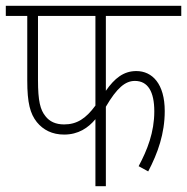

<svg xmlns="http://www.w3.org/2000/svg" viewBox="-20 -642 645 662"><path d="M345 -587H605V-622H0V-587H74V-364C74 -287 84 -250 107 -221C129 -194 160 -178 201 -178C250 -178 284 -201 309 -231V0H345V-274C383 -339 412 -363 445 -363C490 -363 512 -326 512 -258C512 -186 488 -125 458 -69L491 -51C524 -114 548 -181 548 -259C548 -353 505 -397 450 -397C406 -397 375 -372 345 -329ZM111 -587H309V-278C276 -233 245 -213 201 -213C172 -213 151 -223 137 -241C119 -263 111 -293 111 -366Z"/></svg>

Font: Noto Sans Devanagari UI Condensed ExtraLight
Style: Regular
Weight: 200
Width: 3
Designer: Jelle Bosma - Monotype Design Team
Foundry: Monotype Imaging Inc.
Version: Version 2.004